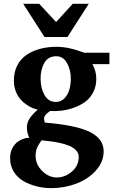

<svg xmlns="http://www.w3.org/2000/svg" viewBox="-20 -742 595 993"><path d="M545.9 -410.2H458Q478 -375 478 -334Q478 -295.4 462.2 -264.9Q446.3 -234.4 421.1 -215.8Q396 -197.3 363.5 -185.5Q331.1 -173.8 299.8 -169.9Q268.6 -166 238.8 -168Q229 -161.1 222.9 -155.5Q216.8 -149.9 211.9 -142.3Q207 -134.8 207.8 -127Q208.5 -119.1 211.9 -107.9Q374 -94.7 445.1 -59.3Q516.1 -23.9 516.1 40Q516.1 95.7 475.6 140.4Q435.1 185.1 373.8 208Q312.5 231 246.1 231Q205.6 231 168.2 221.4Q130.9 211.9 100.1 193.8Q69.3 175.8 50.8 145.3Q32.2 114.7 32.2 76.2Q32.2 46.9 43.9 24.4Q55.7 2 72.3 -9.3Q88.9 -20.5 104.7 -25.4Q120.6 -30.3 131.8 -28.8Q119.1 -54.7 119.1 -82Q119.1 -106.9 132.1 -127.4Q145 -147.9 174.8 -174.8Q162.6 -177.7 148.4 -183.3Q134.3 -189 116.5 -201.2Q98.6 -213.4 84.7 -229.5Q70.8 -245.6 61.3 -270.5Q51.8 -295.4 51.8 -325.2Q51.8 -369.1 69.1 -403.1Q86.4 -437 116.7 -457.8Q147 -478.5 186.5 -489.3Q226.1 -500 272.9 -500Q288.1 -500 303.7 -498.3Q319.3 -496.6 330.1 -494.6Q340.8 -492.7 356 -488.5Q371.1 -484.4 377.4 -482.4Q383.8 -480.5 398.7 -475.3Q413.6 -470.2 416 -469.2H545.9ZM346.2 -335.9Q346.2 -381.3 326.2 -416.3Q306.2 -451.2 271 -451.2Q229.5 -451.2 209.7 -417.5Q189.9 -383.8 189.9 -335Q189.9 -286.1 210.2 -250.5Q230.5 -214.8 269 -214.8Q294.9 -214.8 313 -233.2Q331.1 -251.5 338.6 -278.1Q346.2 -304.7 346.2 -335.9ZM387.2 68.8Q387.2 49.8 373 35.2Q358.9 20.5 338.1 12Q317.4 3.4 290.8 -2.4Q264.2 -8.3 242.4 -11Q220.7 -13.7 202.1 -15.6Q197.3 -16.1 194.8 -16.1Q194.3 -15.6 190.4 -9.8Q186.5 -3.9 185.5 -2.7Q184.6 -1.5 181.2 4.2Q177.7 9.8 176.5 12.2Q175.3 14.6 172.6 20.3Q169.9 25.9 168.9 29.8Q168 33.7 166.5 39.3Q165 44.9 164.6 50.5Q164.1 56.2 164.1 62Q163.6 108.4 198 142.1Q232.4 175.8 273.9 175.8Q316.4 175.8 351.8 145.5Q387.2 115.2 387.2 68.8ZM439 -722.2 329.1 -550.8H210L100.1 -722.2H183.1L270 -627.9L356 -722.2Z"/></svg>

Font: Veleka
Style: Bold
Weight: 700
Designer: Stefan Peev, Context Ltd, 2016; SIL International, 1997-2014.
Foundry: Stefan Peev, Context Ltd, 2016
Version: Version 1.000